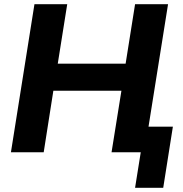

<svg xmlns="http://www.w3.org/2000/svg" viewBox="-20 -725 869 914"><path d="M32 0 144 -705H300L255 -422H578L623 -705H780L687 -122H803L757 169H623L650 0H511L558 -293H234L188 0Z"/></svg>

Font: Winston
Style: Bold Italic
Weight: 700
Italic angle: -9°
Designer: Original fonts by Vernon Adams / Changes by Cristiano Sobral
Foundry: Original fonts by Vernon Adams / Changes by Cristiano Sobral
Version: Version 2.503;July 17, 2020;FontCreator 13.0.0.2655 64-bit